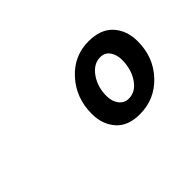

<svg xmlns="http://www.w3.org/2000/svg" viewBox="-47 -622 325 325"><g transform="rotate(-45 115.5 -459.5)"><path d="M89 -443Q89 -481 113 -507.5Q137 -534 172 -534Q201 -534 216 -517.5Q231 -501 231 -475Q231 -437 206.5 -411Q182 -385 146 -385Q118 -385 103.5 -401.5Q89 -418 89 -443ZM190 -472Q190 -484 184 -492.5Q178 -501 167 -501Q151 -501 139.5 -485Q128 -469 128 -447Q128 -434 134.5 -425.5Q141 -417 152 -417Q168 -417 179 -433Q190 -449 190 -472Z"/></g></svg>

Font: Be Vietnam Medium
Style: Italic
Weight: 500
Italic angle: -9.444°
Designer: Gabriel Lam
Foundry: TypeRant
Version: Version 3.000